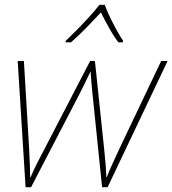

<svg xmlns="http://www.w3.org/2000/svg" viewBox="-20 -783 721 803"><path d="M87 0 54 -528H80L102 -156Q104 -118 105 -92Q106 -66 106 -42H108Q115 -58 121.5 -72.5Q128 -87 138 -106Q148 -125 164 -156L357 -528H377L416 -156Q420 -118 422 -92Q424 -66 425 -42H427Q435 -65 446.5 -89.5Q458 -114 477 -156L654 -528H681L430 0H407L367 -389Q364 -415 362.5 -435.5Q361 -456 359 -483H358Q345 -456 334.5 -434Q324 -412 312 -389L110 0ZM255 -612Q277 -633 303.5 -660Q330 -687 355 -714.5Q380 -742 396 -763H418Q425 -743 438 -715.5Q451 -688 466 -660.5Q481 -633 495 -612L493 -606H475Q454 -634 435 -668.5Q416 -703 402 -731Q376 -703 342.5 -668.5Q309 -634 277 -606H254Z"/></svg>

Font: Noto Sans Thin
Style: Italic
Weight: 100
Italic angle: -12°
Designer: Monotype Design Team
Foundry: Monotype Imaging Inc.
Version: Version 2.013; ttfautohint (v1.8.4.7-5d5b)